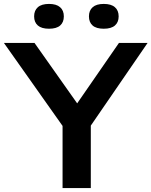

<svg xmlns="http://www.w3.org/2000/svg" viewBox="-40 -959 772 979"><path d="M712.5 -740 423 -318.5V0H279V-317L-20 -740H136L353.5 -432L566.5 -740ZM134 -875.5Q134 -905.5 153 -922.2Q172 -939 210 -939Q247.5 -939 266.5 -922.2Q285.5 -905.5 285.5 -875.5Q285.5 -845.5 266.8 -829Q248 -812.5 210 -812.5Q172 -812.5 153 -829Q134 -845.5 134 -875.5ZM413.5 -875.5Q413.5 -905.5 432.5 -922.2Q451.5 -939 489 -939Q527 -939 546 -922.2Q565 -905.5 565 -875.5Q565 -845.5 546 -829Q527 -812.5 489 -812.5Q451 -812.5 432.2 -829Q413.5 -845.5 413.5 -875.5Z"/></svg>

Font: Encode Sans Expanded SemiBold
Style: Regular
Weight: 600
Width: 7
Designer: Multiple Designers
Foundry: Impallari Type
Version: Version 2.000